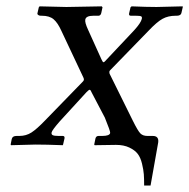

<svg xmlns="http://www.w3.org/2000/svg" viewBox="-20 -451 590 599"><path d="M341.8 1Q341.8 1 275.4 2L273.9 0L277.8 -19Q279.8 -26.9 287.6 -26.9H298.8Q321.8 -26.9 323.7 -36.1Q324.7 -41 307.1 -84L265.1 -164.1Q262.7 -170.9 259.3 -170.9Q257.3 -170.9 249.5 -163.1L165 -70.8Q142.6 -44.9 141.1 -38.1Q139.6 -31.7 144.5 -29.3Q149.4 -26.9 162.6 -26.9H175.8Q182.6 -26.9 181.2 -19L176.8 0L175.8 2Q124 0 90.8 0L14.6 2L13.2 0L16.6 -17.1Q18.6 -26.9 31.7 -26.9H40.5Q61.5 -26.9 78.1 -37.6Q94.7 -48.3 119.6 -74.2L237.8 -195.8Q241.2 -198.7 241.7 -202.1Q242.2 -204.6 240.2 -209L171.4 -355Q160.2 -379.9 147.2 -390.9Q134.3 -401.9 110.4 -401.9H107.4Q102.5 -401.9 99.4 -404.1Q96.2 -406.2 96.7 -409.2L101.1 -428.2L103.5 -431.2L187 -429.2L297.4 -431.2L299.8 -428.2L295.9 -410.2Q293.9 -402.3 287.6 -401.9H271.5Q248.5 -401.9 246.1 -390.1Q244.1 -380.9 254.9 -357.9L296.4 -266.1Q300.3 -257.3 302.7 -256.8Q305.7 -256.8 312.5 -265.1L398.9 -356.9Q419.4 -379.4 422.4 -392.1Q423.8 -398.4 420.2 -400.1Q416.5 -401.9 403.3 -401.9H388.2Q381.3 -401.9 382.8 -409.2L387.2 -428.2L390.6 -431.2Q438.5 -429.2 468.3 -429.2L549.8 -431.2L550.3 -429.2L545.9 -410.2Q543.9 -402.3 532.2 -401.9H528.3Q504.4 -401.9 487.1 -392.3Q469.7 -382.8 443.4 -355L324.7 -232.9Q322.3 -231 321.3 -228Q320.8 -226.6 321.8 -221.2L394.5 -74.2Q410.2 -42.5 418 -34.7Q425.8 -26.9 439.9 -26.9H456.5Q476.1 -26.9 473.6 -6.8L449.7 127.9H429.7Q429.7 106.4 428.7 92.8Q427.7 79.1 423.1 59.8Q418.5 40.5 409.7 29.1Q400.9 17.6 383.5 9.3Q366.2 1 341.8 1Z"/></svg>

Font: Linux Biolinum
Style: Italic
Weight: 400
Italic angle: -12°
Designer: Philipp H. Poll
Foundry: Philipp H. Poll
Version: Version 1.1.3 ; ttfautohint (v0.9)